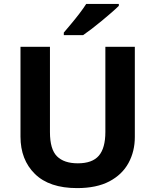

<svg xmlns="http://www.w3.org/2000/svg" viewBox="-20 -954 796 984"><path d="M671 -252Q671 -178 638.5 -118.5Q606 -59 540.5 -24.5Q475 10 375 10Q233 10 159 -62.5Q85 -135 85 -254V-714H236V-277Q236 -189 272 -153Q308 -117 379 -117Q453 -117 486.5 -156Q520 -195 520 -278V-714H671ZM589 -924Q575 -910 552 -890Q529 -870 502.5 -848Q476 -826 450.5 -806.5Q425 -787 406 -774H307V-787Q323 -806 344.5 -831.5Q366 -857 387 -884.5Q408 -912 422 -934H589Z"/></svg>

Font: Noto Sans Tai Tham
Style: Bold
Weight: 700
Designer: Monotype Design Team 2013. Revised by David WIlliams 2020
Foundry: Monotype Imaging Inc.
Version: Version 2.002; ttfautohint (v1.8.4.7-5d5b)